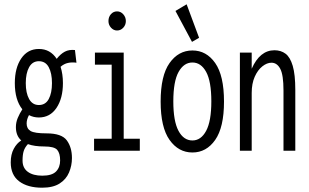

<svg xmlns="http://www.w3.org/2000/svg" viewBox="-20 -702 1440 894"><path d="M161 -155Q136 -155 115 -166Q104 -146 104 -127Q104 -103 122.5 -92Q141 -81 197 -81Q267 -81 291 -48.5Q315 -16 315 34Q315 69 301.5 101Q288 133 257.5 152.5Q227 172 176 172Q109 172 69.5 142.5Q30 113 30 54Q30 17 44 -9Q58 -35 79 -48Q54 -70 54 -110Q54 -132 62.5 -152.5Q71 -173 84 -193Q49 -237 49 -315Q49 -386 79 -430Q109 -474 161 -474Q214 -474 244 -428Q262 -451 282 -461.5Q302 -472 329 -469L336 -410Q315 -413 296.5 -409Q278 -405 262 -391Q273 -357 273 -315Q273 -244 243 -199.5Q213 -155 161 -155ZM161 -213Q192 -213 207 -241Q222 -269 222 -315Q222 -361 207 -389Q192 -417 161 -417Q131 -417 115.5 -389Q100 -361 100 -315Q100 -269 115.5 -241Q131 -213 161 -213ZM85 46Q85 80 109.5 98Q134 116 177 116Q222 116 241 96.5Q260 77 260 45Q260 12 246.5 -4Q233 -20 186 -20Q140 -20 110 -31Q96 -16 90.5 1Q85 18 85 46Z M418 0V-56H500V-401H422V-457H556V-56H631V0ZM525 -560Q509 -560 497 -573Q485 -586 485 -604Q485 -623 496.5 -636Q508 -649 525 -649Q542 -649 554 -635.5Q566 -622 566 -604Q566 -586 554 -573Q542 -560 525 -560Z M876 8Q811 8 769.5 -50.5Q728 -109 728 -229Q728 -350 769.5 -408.5Q811 -467 876 -467Q941 -467 982 -408.5Q1023 -350 1023 -229Q1023 -109 982 -50.5Q941 8 876 8ZM876 -48Q916 -48 940 -93Q964 -138 964 -230Q964 -323 940 -367Q916 -411 876 -411Q836 -411 811.5 -367Q787 -323 787 -230Q787 -138 811 -93Q835 -48 876 -48ZM874 -507 797 -651 849 -682 907 -526Z M1097 0V-457H1152V-382Q1190 -468 1258 -468Q1288 -468 1309.5 -452Q1331 -436 1343 -395.5Q1355 -355 1355 -283V0H1300V-281Q1300 -353 1285 -381.5Q1270 -410 1244 -410Q1223 -410 1201.5 -393Q1180 -376 1166 -344.5Q1152 -313 1152 -269V0Z"/></svg>

Font: Inconsolata ExtraCondensed
Style: Regular
Weight: 400
Width: 2
Monospace: yes
Designer: Raph Levien, Cyreal, Brenton Simpson
Foundry: Raph Levien, Cyreal, Google
Version: Version 3.001; ttfautohint (v1.8.2.53-6de2)